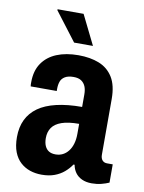

<svg xmlns="http://www.w3.org/2000/svg" viewBox="-83 -782 638 853"><g transform="rotate(10 235.5 -356.0)"><path d="M163.9 12Q136.1 12 111.7 3.8Q87.3 -4.4 68.3 -21.7Q49.3 -38.9 38.5 -66.5Q27.7 -94.1 27.7 -133.7Q27.7 -178.7 44 -212.6Q60.3 -246.4 92.4 -269.3Q124.4 -292.2 174.2 -304Q223.9 -315.7 289.7 -315.7V-372.2Q289.7 -393.7 283.5 -408.3Q277.3 -423 264.4 -431.7Q251.5 -440.3 229.7 -440.3Q205.1 -440.3 190.7 -431.6Q176.3 -422.9 171.3 -408.4Q166.3 -394 166.3 -375.5V-365.9H48.8Q47.8 -370.9 47.8 -375.1Q47.8 -379.3 47.8 -384.8Q47.8 -436.4 71.2 -470.5Q94.5 -504.7 136.3 -522Q178.2 -539.2 234.3 -539.2Q287.5 -539.2 327.7 -523.3Q367.9 -507.3 390.4 -470.9Q413 -434.5 413 -372.9V-122.1Q413 -105.8 420.8 -97Q428.6 -88.1 442.2 -88.1H467.9V-5.7Q453 1 433.1 6.1Q413.2 11.2 389.9 11.2Q364.4 11.2 345.6 2.4Q326.8 -6.3 315.8 -21.8Q304.8 -37.3 301.4 -57H296.4Q283.4 -37.7 265.2 -22.1Q247 -6.6 222.2 2.7Q197.5 12 163.9 12ZM209.7 -87.5Q227.2 -87.5 241.9 -94.8Q256.6 -102.2 267.4 -116.2Q278.2 -130.1 283.9 -149.8Q289.7 -169.6 289.7 -194.3V-239.4Q240.9 -239.4 211.2 -228.9Q181.6 -218.5 168.2 -198.9Q154.8 -179.3 154.8 -151.7Q154.8 -131 161.1 -116.6Q167.4 -102.2 179.4 -94.8Q191.4 -87.5 209.7 -87.5ZM290 -591H205L106.7 -720L107 -724.2H224.3Z"/></g></svg>

Font: Archivo SemiBold Condensed
Style: Regular
Weight: 600
Width: 3
Version: Version 2.001